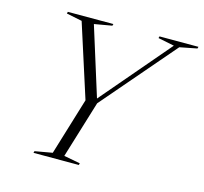

<svg xmlns="http://www.w3.org/2000/svg" viewBox="-102 -819 989 933"><g transform="rotate(15 392.0 -352.5)"><path d="M667.5 -679.5 586 -696 588.5 -705H784.5L782 -696L695 -679L380 -312.5L292 -24.5L374 -9L371.5 0H143.5L146 -9L234 -24.5L321.5 -312L203.5 -680L125 -696L127.5 -705H356.5L354 -696L265 -680.5L376.5 -324.5H364.5Z"/></g></svg>

Font: Newsreader 60pt Light
Style: Italic
Weight: 300
Italic angle: -17°
Designer: Hugues Gentile
Foundry: Production Type
Version: Version 1.003